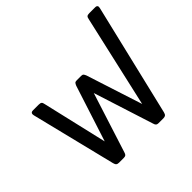

<svg xmlns="http://www.w3.org/2000/svg" viewBox="-167 -855 1030 1030"><g transform="rotate(-45 348.5 -340.0)"><path d="M158 -21 39 -503Q38 -506 38 -511Q38 -525 54 -525H98Q111 -525 116 -520.5Q121 -516 123 -504L209 -135L312 -454Q316 -464 320 -468.5Q324 -473 334 -473H368Q378 -473 382 -468.5Q386 -464 390 -454L493 -135L612 -659Q614 -671 619 -675.5Q624 -680 637 -680H681Q702 -680 696 -658L544 -21Q541 -9 535.5 -4.5Q530 0 519 0H483Q473 0 468 -4Q463 -8 460 -19L351 -360L242 -19Q239 -8 234 -4Q229 0 219 0H183Q172 0 166.5 -4.5Q161 -9 158 -21Z"/></g></svg>

Font: Mitr Light
Style: Regular
Weight: 300
Designer: Thanarat Vachiruckul
Foundry: Cadson Demak
Version: Version 1.003